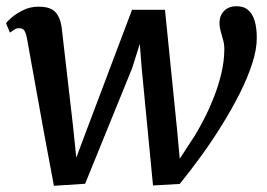

<svg xmlns="http://www.w3.org/2000/svg" viewBox="-20 -588 859 618"><path d="M153.5 10 121 -164 66.5 -466Q63 -483 58 -490Q53 -497 44 -497Q34 -498 26.8 -493Q19.5 -488 12 -483L-0.5 -513Q3 -519 17.8 -531.8Q32.5 -544.5 55 -555.5Q77.5 -566.5 104 -566.5Q142.5 -566.5 158.2 -549.2Q174 -532 178.5 -499.5L215.5 -178L225.5 -80.5L265.5 -187L405 -556.5H511L550 -170.5L558.5 -77L607 -151.5Q622 -176 638.5 -208.2Q655 -240.5 669.2 -277.2Q683.5 -314 692.5 -352Q701.5 -390 702 -426Q702.5 -443 698.5 -458Q694.5 -473 690.5 -486.8Q686.5 -500.5 686.5 -513.5Q686.5 -538 701.5 -553Q716.5 -568 741 -568Q765 -568 779.2 -555.2Q793.5 -542.5 800 -520Q806.5 -497.5 806.5 -467.5Q807 -430.5 792 -384Q777 -337.5 751.5 -287Q726 -236.5 694 -185Q662 -133.5 627 -85.2Q592 -37 558.5 4L472.5 9L436 -369.5L430 -447L405.5 -369L254 3.5Z"/></svg>

Font: Merriweather 20pt Medium
Style: Italic
Weight: 500
Italic angle: -7.8°
Version: Version 2.101